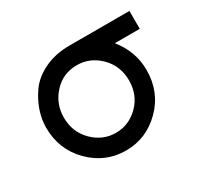

<svg xmlns="http://www.w3.org/2000/svg" viewBox="-103 -584 775 734"><g transform="rotate(-30 284.5 -217.0)"><path d="M41 -217Q41 -253 53.5 -290.5Q66 -328 91.5 -363.5Q117 -399 165 -422Q213 -445 276 -445H540V-366H430Q484 -299 484 -217Q484 -120 418.5 -54.5Q353 11 263 11Q172 11 106.5 -55Q41 -121 41 -217ZM119 -217Q119 -153 162 -110Q205 -67 263 -67Q321 -67 363.5 -109.5Q406 -152 406 -216Q406 -280 363 -323Q320 -366 262 -366Q200 -366 159.5 -321.5Q119 -277 119 -217Z"/></g></svg>

Font: CMU Sans Serif
Style: Medium
Weight: 500
Version: Version 0.7.0